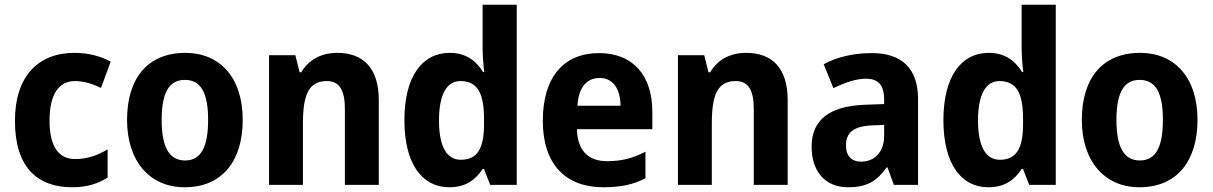

<svg xmlns="http://www.w3.org/2000/svg" viewBox="-20 -780 5116 810"><path d="M285 10C346 10 394 -5 434 -31V-150C392 -124 346 -109 297 -109C228 -109 189 -161 189 -271C189 -382 228 -438 296 -438C333 -438 369 -427 406 -409L447 -520C405 -543 353 -557 294 -557C141 -557 43 -458 43 -270C43 -77 135 10 285 10Z M1004 -274C1004 -456 905 -557 762 -557C603 -557 516 -450 516 -274C516 -102 610 10 759 10C919 10 1004 -103 1004 -274ZM662 -274C662 -385 691 -443 760 -443C830 -443 858 -384 858 -274C858 -164 830 -103 761 -103C691 -103 662 -164 662 -274Z M1403 -557C1335 -557 1282 -528 1251 -475H1244L1226 -547H1115V0H1258V-259C1258 -380 1282 -438 1359 -438C1413 -438 1435 -398 1435 -320V0H1578V-358C1578 -493 1512 -557 1403 -557Z M1875 10C1945 10 1986 -21 2016 -67H2022L2048 0H2160V-760H2016V-580C2016 -550 2019 -507 2023 -476H2018C1988 -525 1944 -557 1877 -557C1761 -557 1686 -457 1686 -273C1686 -90 1760 10 1875 10ZM1924 -106C1865 -106 1832 -161 1832 -272C1832 -380 1864 -438 1922 -438C1997 -438 2022 -383 2022 -277V-256C2022 -154 1994 -106 1924 -106Z M2507 -556C2361 -556 2270 -458 2270 -270C2270 -86 2367 10 2525 10C2601 10 2653 -2 2703 -28V-140C2649 -112 2602 -100 2541 -100C2459 -100 2416 -148 2414 -235H2732V-308C2732 -465 2648 -556 2507 -556ZM2510 -451C2568 -451 2597 -403 2598 -334H2416C2421 -413 2456 -451 2510 -451Z M3128 -557C3060 -557 3007 -528 2976 -475H2969L2951 -547H2840V0H2983V-259C2983 -380 3007 -438 3084 -438C3138 -438 3160 -398 3160 -320V0H3303V-358C3303 -493 3237 -557 3128 -557Z M3659 -556C3579 -556 3510 -539 3455 -509L3496 -408C3545 -432 3592 -448 3634 -448C3683 -448 3710 -423 3710 -360V-341L3627 -338C3480 -332 3404 -275 3404 -161C3404 -55 3463 10 3557 10C3638 10 3679 -16 3721 -74H3724L3751 0H3853V-363C3853 -491 3784 -556 3659 -556ZM3660 -251 3710 -253V-206C3710 -138 3668 -98 3613 -98C3574 -98 3549 -120 3549 -167C3549 -219 3579 -248 3660 -251Z M4149 10C4219 10 4260 -21 4290 -67H4296L4322 0H4434V-760H4290V-580C4290 -550 4293 -507 4297 -476H4292C4262 -525 4218 -557 4151 -557C4035 -557 3960 -457 3960 -273C3960 -90 4034 10 4149 10ZM4198 -106C4139 -106 4106 -161 4106 -272C4106 -380 4138 -438 4196 -438C4271 -438 4296 -383 4296 -277V-256C4296 -154 4268 -106 4198 -106Z M5032 -274C5032 -456 4933 -557 4790 -557C4631 -557 4544 -450 4544 -274C4544 -102 4638 10 4787 10C4947 10 5032 -103 5032 -274ZM4690 -274C4690 -385 4719 -443 4788 -443C4858 -443 4886 -384 4886 -274C4886 -164 4858 -103 4789 -103C4719 -103 4690 -164 4690 -274Z"/></svg>

Font: Noto Sans Lao Looped SemiCondensed
Style: Bold
Weight: 700
Width: 4
Designer: Mark Frömberg, Ben Mitchell
Foundry: The Fontpad Ltd
Version: Version 1.002